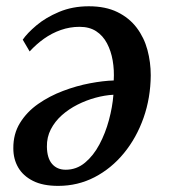

<svg xmlns="http://www.w3.org/2000/svg" viewBox="-20 -578 538 612"><path d="M52.5 -451.5Q66.5 -472 96 -497Q125.5 -522 168.2 -540Q211 -558 263 -558Q316.5 -558 354.2 -539.5Q392 -521 415.8 -489.5Q439.5 -458 450 -418.8Q460.5 -379.5 460.5 -338Q460 -266 437.5 -202.2Q415 -138.5 375 -89.8Q335 -41 281.5 -13.2Q228 14.5 165.5 14.5Q116.5 14.5 85 -1.5Q53.5 -17.5 38 -44.2Q22.5 -71 22.5 -105Q22 -151 43.8 -186.2Q65.5 -221.5 101.8 -246.8Q138 -272 181 -288.2Q224 -304.5 266.5 -312.5Q309 -320.5 342.5 -321.5Q344.5 -354.5 339.2 -385Q334 -415.5 321 -440Q308 -464.5 286.5 -478.5Q265 -492.5 233.5 -492.5Q203 -492.5 174.2 -482.5Q145.5 -472.5 120.5 -454.8Q95.5 -437 74.5 -414ZM189.5 -37Q224 -37 251 -59.5Q278 -82 297 -117.8Q316 -153.5 327.2 -195.2Q338.5 -237 341.5 -276Q314 -274.5 284.5 -266.5Q255 -258.5 227.2 -244.5Q199.5 -230.5 177.2 -210.8Q155 -191 142 -165.8Q129 -140.5 129.5 -110.5Q130 -74 146 -55.5Q162 -37 189.5 -37Z"/></svg>

Font: Merriweather 36pt Medium
Style: Italic
Weight: 500
Italic angle: -7.8°
Version: Version 2.101